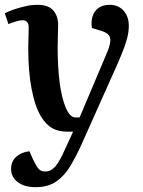

<svg xmlns="http://www.w3.org/2000/svg" viewBox="-21 -546 593 796"><path d="M316 55Q294 103 270.5 142.5Q247 182 213 206Q179 230 126 230Q80 230 52.5 209Q25 188 25 154Q25 123 46 104Q67 85 101 81L116 115Q130 144 139.5 154.5Q149 165 167 165Q190 165 208 144.5Q226 124 247 76L282 0H260Q221 0 195.5 -14.5Q170 -29 149 -63Q124 -104 110 -177.5Q96 -251 96 -346Q96 -364 97 -389.5Q98 -415 98 -431Q98 -462 73 -462Q62 -462 44.5 -457Q27 -452 14 -446L-1 -491Q12 -498 34.5 -506Q57 -514 83.5 -520Q110 -526 134 -526Q181 -526 201 -501.5Q221 -477 220 -438Q220 -421 219 -399Q218 -377 218 -350Q218 -271 226 -206Q234 -141 253 -96Q264 -74 273 -66.5Q282 -59 294 -59H309L424 -331Q440 -369 435.5 -388.5Q431 -408 402 -417L360 -430Q354 -474 374 -500Q394 -526 434 -526Q469 -526 491 -502Q513 -478 513 -439Q513 -414 506 -387Q499 -360 483.5 -322Q468 -284 442 -227Z"/></svg>

Font: Literata 36pt SemiBold
Style: Italic
Weight: 600
Italic angle: -2°
Designer: Latin by Veronika Burian and Jose Scaglione. Greek by Irene Vlachou. Cyrillic by Vera Evstafieva
Foundry: TypeTogether
Version: Version 3.002